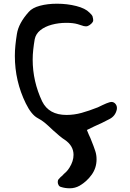

<svg xmlns="http://www.w3.org/2000/svg" viewBox="-20 -740 700 1034"><path d="M356 274Q330 274 309 267Q300 265 295.5 257Q291 249 291 240Q291 230 296 225Q298 222 307 213Q311 210 314.5 207Q318 204 320 201Q322 199 326 195Q330 191 336 186Q346 176 354 163Q376 128 376 94Q376 45 329 13Q316 5 300 -8.5Q284 -22 265 -39Q238 -65 221 -79Q204 -93 183 -104Q149 -122 119 -183Q60 -303 60 -439Q60 -467 63 -496.5Q66 -526 71 -557Q80 -615 135 -676Q154 -698 195 -709Q236 -720 287 -720Q342 -720 391 -707.5Q440 -695 462 -672Q475 -660 478 -653Q480 -646 481 -640.5Q482 -635 482 -631Q482 -626 479 -621Q473 -612 462.5 -605Q452 -598 444 -598Q432 -598 417 -604L398 -610Q374 -617 337 -617Q296 -617 259 -607Q222 -597 197.5 -577.5Q173 -558 167 -529Q162 -500 159 -472.5Q156 -445 156 -419Q156 -302 207 -194Q243 -121 338 -121Q379 -121 419 -132Q459 -143 507 -162L532 -174Q555 -185 569 -189Q573 -190 576 -190.5Q579 -191 580 -191Q594 -191 603 -179Q612 -167 609 -150Q601 -114 568 -98Q529 -77 487 -59L448 -40Q453 -27 458 -15.5Q463 -4 467 4Q477 29 483.5 46Q490 63 493 73Q500 94 500 118Q500 164 474 200.5Q448 237 409 260Q384 274 356 274Z"/></svg>

Font: Mansalva
Style: Regular
Weight: 400
Designer: Carolina Short
Foundry: Carolina Short
Version: Version 2.112; ttfautohint (v1.8.4.7-5d5b)